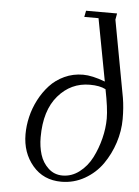

<svg xmlns="http://www.w3.org/2000/svg" viewBox="-53 -770 592 819"><g transform="rotate(5 243.0 -361.0)"><path d="M70.8 -182.1Q70.8 -218.8 79.6 -256.3Q88.4 -293.9 106.9 -329.8Q125.5 -365.7 151.4 -393.8Q177.2 -421.9 214.1 -439Q251 -456.1 293.9 -456.1Q332.5 -456.1 388.2 -435.1L337.9 -702.1H276.9L282.2 -729H415L410.2 -702.1L471.2 -372.1Q478 -331.5 478 -282.2Q478 -231.4 461.7 -180.9Q445.3 -130.4 415.8 -88.1Q386.2 -45.9 340.1 -19.5Q293.9 6.8 240.2 6.8Q163.6 6.8 117.2 -48.1Q70.8 -103 70.8 -182.1ZM136.2 -174.8Q136.2 -134.8 146.7 -100.8Q157.2 -66.9 182.4 -43.5Q207.5 -20 243.2 -20Q282.2 -20 315.2 -45.2Q348.1 -70.3 368.2 -109.6Q388.2 -148.9 399.2 -193.1Q410.2 -237.3 410.2 -278.8Q410.2 -322.3 394 -402.8Q368.7 -416 326.2 -416Q245.1 -416 190.7 -352.8Q136.2 -289.6 136.2 -174.8Z"/></g></svg>

Font: Dehuti
Style: Italic
Weight: 400
Version: Version 1.2